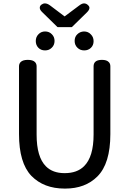

<svg xmlns="http://www.w3.org/2000/svg" viewBox="-20 -1062 761 1129"><path d="M363.3 46.9Q362.3 46.9 360.4 46.9Q237.3 46.9 164.1 -28.3Q91.8 -104.5 91.8 -273.4V-671.9Q91.8 -687.5 101.6 -697.3Q114.3 -710 143.6 -710Q172.9 -710 185.5 -697.3Q195.3 -687.5 195.3 -671.9V-270.5Q195.3 -138.7 250 -84Q290 -43.9 359.4 -43.9Q359.4 -43.9 360.4 -43.9Q433.6 -43.9 474.6 -85Q530.3 -140.6 530.3 -270.5V-671.9Q530.3 -688.5 540 -698.2Q551.8 -710 579.6 -710Q607.4 -710 619.1 -697.3Q628.9 -688.5 628.9 -671.9V-273.4Q628.9 -100.6 552.7 -24.4Q481.4 46.9 363.3 46.9ZM244.1 -1042Q258.8 -1042 275.4 -1029.3L359.4 -965.8H360.4L445.3 -1029.3Q461.9 -1042 473.6 -1042Q488.3 -1042 498 -1031.2Q505.9 -1024.4 505.9 -1015.6Q505.9 -1003.9 491.2 -989.3L403.3 -903.3Q402.3 -902.3 400.4 -902.3H320.3Q318.4 -902.3 317.4 -903.3L226.6 -992.2Q213.9 -1004.9 213.9 -1016.1Q213.9 -1027.3 223.6 -1034.7Q233.4 -1042 244.1 -1042ZM206.1 -860.4Q221.7 -877 245.1 -877Q269.5 -877 285.2 -860.4Q300.8 -844.7 300.8 -821.3Q300.8 -796.9 284.2 -781.2Q268.6 -765.6 245.1 -765.6Q220.7 -765.6 205.6 -781.2Q190.4 -796.9 190.4 -820.8Q190.4 -844.7 206.1 -860.4ZM435.5 -781.2Q418.9 -796.9 418.9 -821.3Q418.9 -845.7 434.6 -860.4Q450.2 -876 473.6 -877Q499 -877 514.6 -859.4Q530.3 -843.8 530.3 -819.8Q530.3 -795.9 514.6 -780.8Q499 -765.6 475.1 -765.6Q451.2 -765.6 435.5 -781.2Z"/></svg>

Font: TaiwanPearl
Style: Regular
Weight: 400
Version: Version 2.102